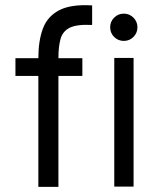

<svg xmlns="http://www.w3.org/2000/svg" viewBox="-20 -725 604 746"><path d="M338 -628Q279 -631 251.5 -617.5Q224 -604 215.5 -574.5Q207 -545 207 -499H300V-430H207V1H129V-430H40V-499H129Q129 -566 146.5 -613.5Q164 -661 209.5 -685Q255 -709 338 -704ZM461 -566Q439 -566 423.5 -581.5Q408 -597 408 -619Q408 -641 423.5 -656.5Q439 -672 461 -672Q483 -672 498.5 -656.5Q514 -641 514 -619Q514 -597 498.5 -581.5Q483 -566 461 -566ZM499 0H424V-500H499Z"/></svg>

Font: Kulim Park
Style: Regular
Weight: 400
Designer: Noponies / Dale Sattler
Foundry: Noponies
Version: Version 1.000; ttfautohint (v1.8.3)